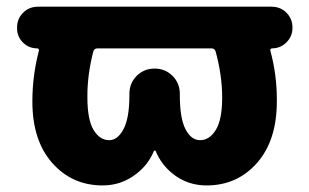

<svg xmlns="http://www.w3.org/2000/svg" viewBox="-20 -567 926 576"><path d="M627 -412.1Q624 -421.9 614.3 -421.9H272.5Q262.7 -421.9 259.8 -412.1Q242.2 -343.8 242.2 -280.3Q242.2 -277.3 242.2 -274.4Q242.2 -208 260.7 -177.2Q279.3 -146.5 307.6 -146.5Q333 -146.5 350.6 -179.7Q368.2 -212.9 368.2 -281.2V-285.2Q368.2 -317.4 390.1 -339.4Q412.1 -361.3 443.8 -361.3Q475.6 -361.3 497.6 -339.4Q519.5 -317.4 519.5 -285.2V-281.2Q519.5 -211.9 536.6 -179.2Q553.7 -146.5 580.1 -146.5Q608.4 -146.5 627.4 -177.2Q646.5 -208 646.5 -274.4Q646.5 -340.8 627 -412.1ZM91.8 -421.9Q66.4 -421.9 48.8 -439.5Q31.2 -457 31.2 -482.4V-484.4Q31.2 -510.7 49.3 -528.8Q67.4 -546.9 93.8 -546.9H149.4H303.7H584H738.3H794.9Q821.3 -546.9 839.4 -528.8Q857.4 -510.7 857.4 -484.4V-483.4Q857.4 -458 839.4 -439.9Q821.3 -421.9 795.9 -421.9Q793.9 -421.9 792 -419.9Q790 -418 791 -415Q810.5 -343.8 810.5 -269.5Q810.5 -265.6 810.5 -262.7Q810.5 -145.5 751 -78.1Q691.4 -10.7 599.6 -10.7Q542 -10.7 498 -45.9Q463.9 -73.2 447.3 -113.3Q447.3 -115.2 444.3 -115.2Q441.4 -115.2 441.4 -113.3Q424.8 -73.2 389.6 -45.9Q344.7 -10.7 288.1 -10.7Q196.3 -10.7 136.7 -78.1Q77.1 -145.5 77.1 -262.7Q77.1 -339.8 96.7 -415Q97.7 -418 95.7 -419.9Q93.8 -421.9 91.8 -421.9Z"/></svg>

Font: Gen Jyuu GothicX Heavy
Style: Bold
Weight: 900
Designer: [Source Han Sans]
Ryoko NISHIZUKA  (kana & ideographs); Paul D. Hunt (Latin, Greek & Cyrillic); Wenlong ZHANG  (bopomofo
Version: Version 1.002.20150607